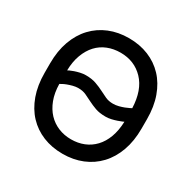

<svg xmlns="http://www.w3.org/2000/svg" viewBox="-159 -865 1028 1030"><g transform="rotate(30 355.0 -350.0)"><path d="M355 8Q288 8 233 -14.5Q178 -37 138.5 -79Q99 -121 77 -182Q55 -243 55 -321V-379Q55 -456 77 -517Q99 -578 139 -620.5Q179 -663 234 -685.5Q289 -708 355 -708Q422 -708 477 -685.5Q532 -663 571.5 -621Q611 -579 633 -518Q655 -457 655 -379V-321Q655 -244 633 -183Q611 -122 571 -79.5Q531 -37 476 -14.5Q421 8 355 8ZM455 -360Q472 -360 489.5 -364.5Q507 -369 521 -374.5Q535 -380 545 -385Q555 -390 557 -391Q553 -501 497 -559.5Q441 -618 355 -618Q312 -618 275.5 -603.5Q239 -589 212.5 -560.5Q186 -532 170 -489.5Q154 -447 153 -392Q154 -393 163.5 -397.5Q173 -402 187.5 -407Q202 -412 219.5 -416Q237 -420 254 -420Q291 -420 317.5 -410.5Q344 -401 365.5 -390Q387 -379 407.5 -369.5Q428 -360 455 -360ZM355 -82Q398 -82 434 -96.5Q470 -111 497 -139.5Q524 -168 539.5 -210Q555 -252 557 -307Q555 -306 545.5 -302Q536 -298 521.5 -293Q507 -288 489.5 -284Q472 -280 455 -280Q417 -280 391 -289.5Q365 -299 343.5 -310Q322 -321 301.5 -330.5Q281 -340 254 -340Q237 -340 220 -335.5Q203 -331 188.5 -325.5Q174 -320 164.5 -314.5Q155 -309 153 -308Q154 -253 170 -211Q186 -169 213 -140.5Q240 -112 276.5 -97Q313 -82 355 -82Z"/></g></svg>

Font: Retni Sans Medium
Style: Regular
Weight: 500
Designer: Vitaly Kuzmin
Foundry: ParaType Ltd.
Version: Version 1.00;March 2, 2019;FontCreator 11.5.0.2425 64-bit; t